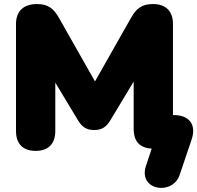

<svg xmlns="http://www.w3.org/2000/svg" viewBox="-20 -735 974 948"><path d="M867 129 926 -46C951 -119 915 -167 837 -167H834V-617C834 -680 798 -715 736 -715C682 -715 654 -695 627 -647L449 -333L271 -647C244 -695 216 -715 162 -715C97 -715 59 -680 59 -617V-88C59 -25 93 10 156 10C219 10 253 -25 253 -88V-327L364 -143C384 -109 406 -93 445 -93C484 -93 506 -109 526 -143L640 -332V-100C640 -35 671 -5 729 -1L701 83C660 206 832 232 867 129Z"/></svg>

Font: SN Pro Black
Style: Regular
Weight: 900
Designer: Tobias Whetton
Foundry: Supernotes
Version: Version 1.001;Glyphs 3.2 (3249)